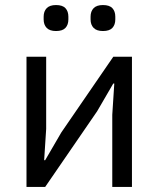

<svg xmlns="http://www.w3.org/2000/svg" viewBox="-20 -741 628 761"><path d="M85 0V-516H163V-230L155 -106H159L223 -216L429 -516H503V0H425V-286L433 -410H429L365 -300L159 0ZM202 -618Q177 -618 165 -630.5Q153 -643 153 -664V-675Q153 -696 165 -708.5Q177 -721 202 -721Q228 -721 239.5 -708.5Q251 -696 251 -675V-664Q251 -643 239.5 -630.5Q228 -618 202 -618ZM388 -618Q363 -618 351 -630.5Q339 -643 339 -664V-675Q339 -696 351 -708.5Q363 -721 388 -721Q414 -721 425.5 -708.5Q437 -696 437 -675V-664Q437 -643 425.5 -630.5Q414 -618 388 -618Z"/></svg>

Font: IBM Plex Sans Var
Style: Regular
Weight: 400
Designer: Mike Abbink, Paul van der Laan, Pieter van Rosmalen
Foundry: Bold Monday
Version: Version 3.000